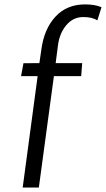

<svg xmlns="http://www.w3.org/2000/svg" viewBox="-20 -839 474 859"><path d="M81.5 0 148.4 -498.5H74.2L85 -556.2L156.2 -556.6L165 -617.2Q177.2 -709.5 228 -764.4Q278.8 -819.3 360.4 -819.3Q405.8 -819.3 434.1 -806.6L415.5 -747.6Q392.6 -763.2 351.1 -762.7Q306.6 -762.2 276.4 -726.1Q246.1 -689.9 239.3 -635.7L229 -556.6H347.7L343.3 -498.5H221.2L153.8 0Z"/></svg>

Font: HaufeMerriweatherSansLt
Style: Italic
Weight: 300
Designer: Eben Sorkin ( eben@eyebytes.com )
Foundry: Eben Sorkin
Version: Version 1.56